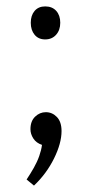

<svg xmlns="http://www.w3.org/2000/svg" viewBox="-20 -445 283 599"><path d="M86 134 63 115Q75 97 85.5 78.5Q96 60 102.5 41.5Q109 23 111 7Q93 1 84 -13Q75 -27 75 -42Q75 -67 89.5 -81Q104 -95 123 -95Q143 -95 157.5 -80Q172 -65 172 -36Q172 2 148.5 49.5Q125 97 86 134ZM121 -322Q100 -322 88 -336.5Q76 -351 76 -374Q76 -397 88 -411Q100 -425 121 -425Q143 -425 155.5 -411Q168 -397 168 -374Q168 -351 155 -336.5Q142 -322 121 -322Z"/></svg>

Font: Yaldevi ExtraLight Light
Style: Regular
Weight: 300
Version: Version 1.100